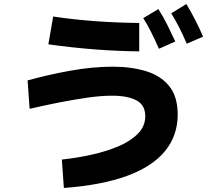

<svg xmlns="http://www.w3.org/2000/svg" viewBox="-20 -868 1040 953"><path d="M297 65 287 -76Q362 -84 436 -100.5Q510 -117 569.5 -142.5Q629 -168 665 -205Q701 -242 701 -291Q701 -347 657 -370Q613 -393 537 -393Q482 -393 415 -383.5Q348 -374 274.5 -359.5Q201 -345 127 -328L117 -469Q222 -498 331.5 -517.5Q441 -537 539 -537Q631 -537 704 -515Q777 -493 819.5 -441Q862 -389 862 -299Q862 -195 799 -118Q736 -41 610.5 5Q485 51 297 65ZM671 -613Q568 -614 454.5 -622.5Q341 -631 220 -648L244 -786Q343 -771 452 -763Q561 -755 671 -754ZM769 -626Q747 -675 729 -711Q711 -747 691 -778L766 -823Q791 -784 811.5 -742.5Q832 -701 850 -662ZM907 -651Q886 -700 867.5 -735.5Q849 -771 830 -802L905 -848Q929 -808 950 -767Q971 -726 988 -686Z"/></svg>

Font: Murecho Thin
Style: Bold
Weight: 700
Version: Version 1.010